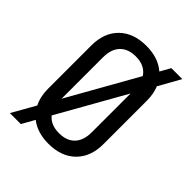

<svg xmlns="http://www.w3.org/2000/svg" viewBox="-220 -875 1039 1039"><g transform="rotate(45 300.0 -355.0)"><path d="M35 40 111 -94Q88 -139 88 -200V-530Q88 -628 145 -684Q202 -740 300 -740Q392 -740 448 -691L481 -750H565L495 -625Q512 -584 512 -531V-200Q512 -102 455 -46Q398 10 300 10Q215 10 160 -33L119 40ZM178 -530V-213L402 -610Q371 -659 300 -659Q242 -659 210 -625.5Q178 -592 178 -530ZM300 -71Q359 -71 390.5 -104.5Q422 -138 422 -200V-497L204 -111Q236 -71 300 -71Z"/></g></svg>

Font: JetBrainsMono NFM
Style: Regular
Weight: 400
Monospace: yes
Designer: Philipp Nurullin, Konstantin Bulenkov
Foundry: JetBrains
Version: Version 2.304; ttfautohint (v1.8.4.7-5d5b);Nerd Fonts 3.3.0